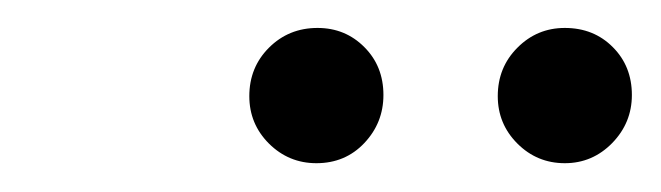

<svg xmlns="http://www.w3.org/2000/svg" viewBox="-20 -626 461 134"><path d="M374.2 -512.1Q354.8 -512.1 341.1 -525.8Q327.4 -539.5 327.4 -558.9Q327.4 -579 341.1 -592.7Q354.8 -606.5 374.2 -606.5Q394.4 -606.5 407.7 -593.1Q421 -579.8 421 -559.7Q421 -540.3 407.3 -526.2Q393.5 -512.1 374.2 -512.1ZM200.8 -512.1Q181.5 -512.1 167.7 -525.8Q154 -539.5 154 -558.9Q154 -579 167.7 -592.7Q181.5 -606.5 201.6 -606.5Q221 -606.5 234.3 -593.1Q247.6 -579.8 247.6 -559.7Q247.6 -540.3 234.3 -526.2Q221 -512.1 200.8 -512.1Z"/></svg>

Font: Playfair 144pt SemiCondensed
Style: Italic
Weight: 400
Width: 4
Italic angle: -15.6°
Designer: Claus Eggers Sørensen
Foundry: Claus Eggers Sørensen
Version: Version 2.203